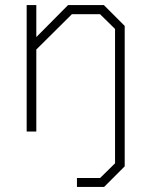

<svg xmlns="http://www.w3.org/2000/svg" viewBox="-20 -518 591 756"><path d="M471 -416V137L390 218H283V183H374L433 125V-404L374 -462H263L123 -323V0H85V-498H123V-372L248 -498H389Z"/></svg>

Font: Chakra Petch ExtraLight
Style: Regular
Weight: 275
Designer: Katatrad Aksorn Co.,Ltd.
Foundry: Cadson Demak Co.,Ltd.
Version: Version 1.000; ttfautohint (v1.6)